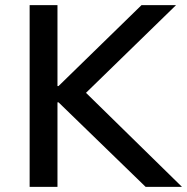

<svg xmlns="http://www.w3.org/2000/svg" viewBox="-20 -725 726 745"><path d="M95 0V-705H203V-391H207L529 -705H663L282 -334L288 -390L686 0H545L207 -328H203V0Z"/></svg>

Font: Nunito Sans 9pt SemiBold
Style: Regular
Weight: 600
Version: Version 3.101;gftools[0.9.27]